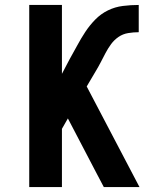

<svg xmlns="http://www.w3.org/2000/svg" viewBox="-20 -755 640 775"><path d="M98 0V-735H230V-457L261 -516Q277 -544 292 -572Q307 -600 324.5 -626.5Q342 -653 364.5 -676Q387 -699 415.5 -713Q444 -727 476 -731Q508 -735 540 -735V-625Q519 -625 497.5 -621.5Q476 -618 458.5 -606Q441 -594 428.5 -577Q416 -560 406 -541Q396 -522 386.5 -503.5Q377 -485 366 -467L330 -406L543 0H399L370 -55L254 -277L230 -235V0Z"/></svg>

Font: Iosevka SS04 XBd Ex
Style: Regular
Weight: 800
Width: 7
Monospace: yes
Designer: Belleve Invis
Foundry: Belleve Invis
Version: Version 19.0.0; ttfautohint (v1.8.4)